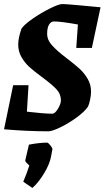

<svg xmlns="http://www.w3.org/2000/svg" viewBox="-22 -640 517 949"><path d="M355 -403 363 -519Q279 -534 245 -534Q230 -534 220.5 -518.5Q211 -503 211 -473Q211 -446 229 -423.5Q247 -401 281 -373L313 -348Q351 -319 373.5 -298Q396 -277 412 -249Q428 -221 428 -187Q428 -170 423.5 -148Q419 -126 413 -113Q396 -88 357 -59.5Q318 -31 277 -11Q236 9 217 9Q112 9 -2 -1L43 -219H119L111 -88Q197 -78 236 -78Q250 -78 264.5 -102.5Q279 -127 279 -143Q279 -176 256 -200Q233 -224 183 -261Q145 -289 122.5 -309.5Q100 -330 84 -358Q68 -386 68 -420Q68 -452 84 -498Q98 -519 140 -548Q182 -577 225.5 -598.5Q269 -620 286 -620Q300 -620 362.5 -614.5Q425 -609 475 -604L432 -403ZM123 178Q121 176 111.5 167Q102 158 103 152L121 75Q173 65 211 65Q216 65 227 78.5Q238 92 237 98L231 130Q225 168 197 215Q169 262 138 289L93 258Q111 216 123 178Z"/></svg>

Font: Grenze
Style: Bold Italic
Weight: 700
Italic angle: -10°
Designer: Renata Polastri
Foundry: Omnibus-Type
Version: Version 1.002; ttfautohint (v1.8)